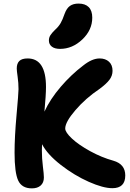

<svg xmlns="http://www.w3.org/2000/svg" viewBox="-20 -997 722 1068"><path d="M314 -725.1Q284.2 -725.1 268.1 -737.8Q252 -750.5 252 -772Q252 -787.6 260 -800.5Q268.1 -813.5 285.2 -830.1Q306.2 -849.1 317.1 -868.2Q328.1 -887.2 338.9 -918.9Q350.6 -951.2 369.1 -964.1Q387.7 -977.1 417 -977.1Q454.1 -977.1 473.6 -957.3Q493.2 -937.5 493.2 -898.9Q493.2 -830.1 438 -777.6Q382.8 -725.1 314 -725.1ZM157.2 50.8Q101.6 50.8 81.3 7.3Q61 -36.1 61 -147.9Q61 -235.4 72 -357.2Q83 -479 83 -501Q83 -535.6 78.1 -569.8Q73.2 -604 73.2 -616.2Q73.2 -643.6 87.4 -657.7Q101.6 -671.9 133.8 -671.9Q235.8 -671.9 235.8 -513.2Q235.8 -469.2 227.1 -376Q258.8 -445.3 317.4 -513.7Q376 -582 441.9 -631.8Q491.7 -671.9 534.2 -671.9Q566.4 -671.9 586.2 -653.8Q606 -635.7 606 -603Q606 -576.2 589.1 -553.5Q572.3 -530.8 533.2 -502Q456.5 -450.7 399.7 -384.5Q342.8 -318.4 342.8 -282.2Q342.8 -261.2 380.1 -226.3Q417.5 -191.4 481.4 -156.2Q545.4 -121.1 610.8 -103Q676.8 -84 676.8 -21Q676.8 49.8 605 49.8Q553.7 49.8 473.9 14.4Q394 -21 318.8 -79.3Q243.7 -137.7 213.9 -194.8Q212.9 -183.6 212.9 -160.2Q212.9 -115.7 218.5 -71.8Q224.1 -27.8 224.1 -9.8Q224.1 19 206.3 34.9Q188.5 50.8 157.2 50.8Z"/></svg>

Font: Shantell Sans Bouncy
Style: Bold
Weight: 700
Designer: Stephen Nixon, Anya Danilova, Shantell Martin
Foundry: Arrow Type
Version: Version 1.006;[9816181b4]